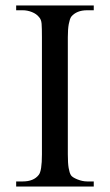

<svg xmlns="http://www.w3.org/2000/svg" viewBox="-20 -682 402 702"><path d="M322.8 0H39.1V-18.6H63Q103 -18.6 121.6 -42.5Q133.3 -56.6 133.3 -117.7V-545.4Q133.3 -579.6 132.1 -595.2Q130.9 -610.8 122.6 -619.6Q113.3 -631.3 96.7 -637.9Q80.1 -644.5 63 -644.5H39.1V-662.1H322.8V-644.5H298.8Q259.8 -644.5 240.2 -620.6Q234.9 -612.3 231.4 -593.8Q228 -575.2 228 -545.4V-117.7Q228 -85.4 231 -67.9Q233.9 -50.3 239.3 -41.5Q244.1 -33.7 262.9 -26.1Q281.7 -18.6 298.8 -18.6H322.8Z"/></svg>

Font: BabelStone Englisc
Style: Regular
Weight: 400
Designer: Andrew West
Foundry: BabelStone
Version: Version 1.000 June 24, 2023